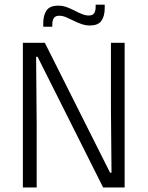

<svg xmlns="http://www.w3.org/2000/svg" viewBox="-20 -828 652 848"><path d="M178 -639 466 -65.5H472.5L470 -347.5V-639H530.5V0H435.5L146 -577H139.5L142 -279V0H81V-639ZM377 -715.5Q357.5 -715.5 339.2 -722Q321 -728.5 304.5 -736.8Q288 -745 272.2 -751.8Q256.5 -758.5 241.5 -758.5Q225 -758.5 218 -748.5Q211 -738.5 211 -720V-710H171V-725.5Q171 -760.5 185.5 -781.8Q200 -803 236.5 -803Q256.5 -803 274.5 -796.5Q292.5 -790 309.2 -781.2Q326 -772.5 341.8 -766Q357.5 -759.5 372.5 -759.5Q389 -759.5 395.8 -769.5Q402.5 -779.5 402.5 -798V-807.5H442.5V-792Q442.5 -757 428 -736.2Q413.5 -715.5 377 -715.5Z"/></svg>

Font: Anek Bangla Light
Style: Regular
Weight: 300
Designer: Sulekha Rajkumar (Bangla), Yesha Goshar (Latin)
Foundry: Ek Type
Version: Version 1.003